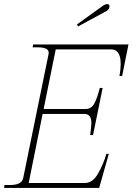

<svg xmlns="http://www.w3.org/2000/svg" viewBox="-39 -917 647 937"><path d="M342 -788 337 -798 458 -885Q464 -890 471 -893.5Q478 -897 485 -897Q491 -897 493.5 -893Q496 -889 495 -883Q493 -868 475 -860ZM588 -700 557 -546H544Q550 -578 550 -605Q550 -676 504 -676H233L174 -385H378Q406 -385 420.5 -410.5Q435 -436 448 -488H462L415 -258H401Q407 -300 407 -316Q407 -361 373 -361H169L101 -24H376Q413 -24 439.5 -70Q466 -116 480 -166H492L445 0H-19L-17 -14H9Q67 -14 74 -47L198 -653Q205 -686 146 -686H120L123 -700Z"/></svg>

Font: Taviraj Thin
Style: Italic
Weight: 250
Italic angle: -12°
Designer: Katatrad Team
Foundry: CadsonDemak
Version: Version 1.001